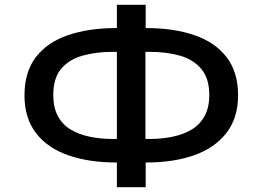

<svg xmlns="http://www.w3.org/2000/svg" viewBox="-20 -755 1093 800"><path d="M467 25V-99L497 -78H463Q351 -78 264.5 -108Q178 -138 130 -200.5Q82 -263 82 -358Q82 -455 129.5 -517Q177 -579 263.5 -608.5Q350 -638 463 -638H497L467 -616V-735H587V-616L556 -638H590Q704 -638 790 -608.5Q876 -579 924 -517Q972 -455 972 -358Q972 -263 923 -200.5Q874 -138 788.5 -108Q703 -78 590 -78H556L587 -99V25ZM467 -145V-571L494 -539H449Q380 -539 323.5 -523Q267 -507 234.5 -468Q202 -429 202 -359Q202 -307 221 -271.5Q240 -236 274 -215.5Q308 -195 353 -185.5Q398 -176 449 -176H494ZM586 -145 559 -176H603Q655 -176 700 -185.5Q745 -195 779 -215.5Q813 -236 832.5 -271.5Q852 -307 852 -359Q852 -428 819 -467.5Q786 -507 730 -523Q674 -539 603 -539H559L586 -571Z"/></svg>

Font: Nunito Sans 7pt SemiExpanded SemiBold
Style: Regular
Weight: 600
Width: 6
Designer: Vernon Adams
Foundry: Vernon Adams
Version: Version 3.101;gftools[0.9.27]